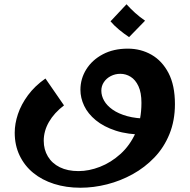

<svg xmlns="http://www.w3.org/2000/svg" viewBox="-20 -631 890 900"><path d="M357 249Q290 249 233.5 231Q177 213 136 179.5Q95 146 72 98Q49 50 49 -9Q49 -51 64 -96Q79 -141 111 -184.5Q143 -228 193 -263L280 -137Q234 -102 209.5 -59.5Q185 -17 185 29Q185 70 204.5 102.5Q224 135 260.5 153Q297 171 348 171Q397 171 448.5 151Q500 131 544.5 91Q589 51 616 -9Q643 -69 643 -149Q643 -197 629 -227Q615 -257 592.5 -271Q570 -285 544 -285Q520 -285 499.5 -274.5Q479 -264 467 -246Q455 -228 455 -206Q455 -182 468 -159Q481 -136 508 -117Q535 -98 576.5 -86.5Q618 -75 675 -75L657 0Q579 0 522.5 -18.5Q466 -37 429 -67.5Q392 -98 374.5 -135Q357 -172 357 -210Q357 -262 384.5 -306Q412 -350 462 -376.5Q512 -403 579 -403Q640 -403 690 -374.5Q740 -346 770 -288.5Q800 -231 800 -143Q800 -66 774.5 -3Q749 60 704 107Q659 154 602 185.5Q545 217 482 233Q419 249 357 249ZM585 -457Q561 -473 538 -492Q515 -511 498 -531L573 -611Q593 -589 613.5 -570.5Q634 -552 660 -534Z"/></svg>

Font: Marhey Light Medium
Style: Regular
Weight: 500
Version: Version 1.000